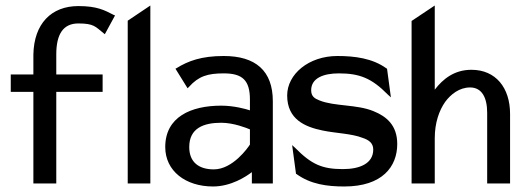

<svg xmlns="http://www.w3.org/2000/svg" viewBox="-20 -665 1901 696"><path d="M19 -332H101V0H184V-332H352V-395H184V-468C184 -541 209 -580 264 -580C321 -580 326 -568 355 -545L360 -541L397 -609L392 -611C359 -628 332 -643 264 -643C166 -643 103 -579 101 -467V-395H19Z M443 0H525V-645L443 -590Z M579 -132C579 -45 653 11 752 11C818 11 872 -25 893 -41V0H969V-298C969 -409 906 -462 791 -462C710 -462 662 -444 620 -418L616 -416L660 -345L665 -350C700 -389 733 -399 791 -399C858 -399 886 -375 886 -304V-265C871 -270 828 -282 782 -282C672 -282 579 -241 579 -132ZM666 -132C666 -201 719 -220 782 -220C827 -220 874 -201 886 -196V-141C879 -130 824 -51 755 -51C702 -51 666 -76 666 -132Z M1021 -319C1021 -232 1086 -205 1149 -192C1196 -182 1255 -181 1295 -165C1316 -158 1333 -147 1333 -123C1333 -72 1284 -52 1223 -52C1148 -52 1109 -69 1050 -129L1039 -139L1053 -35L1055 -34C1106 3 1166 11 1228 11C1366 11 1420 -61 1420 -143C1420 -211 1381 -243 1334 -262C1274 -287 1192 -279 1138 -301C1120 -308 1108 -316 1108 -338C1108 -382 1153 -399 1208 -399C1283 -399 1327 -382 1386 -322L1397 -312L1383 -416L1381 -417C1330 -454 1265 -462 1203 -462C1099 -462 1021 -396 1021 -319Z M1472 0H1556V-164C1556 -220 1572 -265 1594 -296C1614 -323 1645 -348 1684 -348C1727 -348 1746 -311 1746 -256V0H1829V-252C1829 -347 1777 -412 1689 -412C1627 -412 1586 -379 1556 -340V-645L1472 -589Z"/></svg>

Font: Charger Sport
Style: DfBdNrw
Weight: 400
Designer: Jasper
Foundry: Cannot Into Space Fonts
Version: Version 1.1